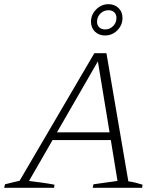

<svg xmlns="http://www.w3.org/2000/svg" viewBox="-47 -900 770 920"><path d="M568 -31Q586 -29 603 -24.5Q620 -20 636 -15L634 0H397L401 -17L516 -33L484 -229H205L92 -33Q122 -29 152.5 -25Q183 -21 214 -15L212 0H-27L-23 -17L47 -34L405 -645H463ZM226 -266H478L422 -606ZM456 -730Q427 -730 408 -748.5Q389 -767 389 -796Q389 -830 414 -855Q439 -880 473 -880Q502 -880 521 -861.5Q540 -843 540 -814Q540 -780 515.5 -755Q491 -730 456 -730ZM457 -759Q479 -759 495 -775Q511 -791 511 -814Q511 -831 500.5 -841Q490 -851 473 -851Q450 -851 434 -835Q418 -819 418 -796Q418 -779 428.5 -769Q439 -759 457 -759Z"/></svg>

Font: Piazzolla SC ExtraLight
Style: Italic
Weight: 200
Italic angle: -11.3°
Designer: Juan Pablo del Peral
Foundry: Huerta Tipografica
Version: Version 1.330